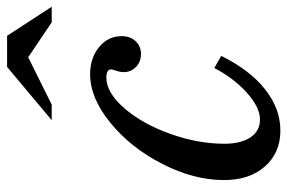

<svg xmlns="http://www.w3.org/2000/svg" viewBox="-158 -662 830 555"><g transform="rotate(-90 257.5 -385.0)"><path d="M373 -161Q332 -78 276 -34Q220 10 157 10Q93 10 53.5 -34.5Q14 -79 14 -153Q14 -240 60.5 -331Q107 -422 179 -481Q251 -540 320 -540Q367 -540 398.5 -514Q430 -488 430 -449Q430 -424 415.5 -408.5Q401 -393 378 -393Q356 -393 341 -407.5Q326 -422 326 -443Q326 -453 330 -464.5Q334 -476 334 -479Q334 -493 310 -493Q267 -493 222 -441.5Q177 -390 148 -309.5Q119 -229 119 -152Q119 -104 137.5 -76.5Q156 -49 189 -49Q224 -49 266 -86.5Q308 -124 338 -181ZM341 -780H431L515 -651H470L369 -719L232 -651H187Z"/></g></svg>

Font: Libre Baskerville
Style: Italic
Weight: 400
Italic angle: -15°
Designer: Pablo Impallari, Rodrigo Fuenzalida
Foundry: Pablo Impallari, Rodrigo Fuenzalida
Version: Version 1.051;Glyphs 3.2.3 (3260)